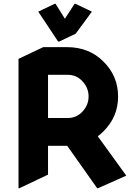

<svg xmlns="http://www.w3.org/2000/svg" viewBox="-20 -987 708 1017"><path d="M269.5 -966.8H274.4L323.7 -887.7L375 -966.8H379.9L466.8 -925.3L380.9 -808.6L293 -766.6H288.1L182.6 -925.3ZM83 9.8H78.1V-675.3L209 -737.3H335Q452.1 -737.3 528.3 -660.6Q605.5 -584 605.5 -476.1Q605.5 -368.2 528.3 -291.5Q513.7 -276.9 498 -265.1L648.9 -56.6L499.5 9.8H494.6L335.9 -214.8H234.4V-62ZM234.4 -361.8H337.9Q385.7 -361.8 417.5 -396.5Q449.2 -431.2 449.2 -476.1Q449.2 -521 417.5 -555.9Q385.7 -590.8 337.9 -590.8H234.4Z"/></svg>

Font: Nova Round
Style: Bold
Weight: 700
Designer: Wojciech Kalinowski "wmk69" (wmk69@o2.pl)
Foundry: Wojciech Kalinowski "wmk69" (wmk69@o2.pl)
Version: Version 3.1.0; 2021-05-23